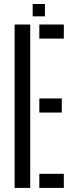

<svg xmlns="http://www.w3.org/2000/svg" viewBox="-20 -920 355 940"><path d="M51.5 0V-800H128V0ZM172.5 0V-69H292.5V0ZM172.5 -369V-438H282.5V-369ZM172.5 -731V-800H292.5V-731ZM140 -840V-900.5H200V-840Z"/></svg>

Font: Big Shoulders Stencil Display Thin Medium
Style: Regular
Weight: 500
Version: Version 2.001